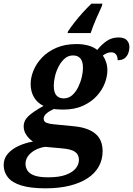

<svg xmlns="http://www.w3.org/2000/svg" viewBox="-78 -786 725 1046"><path d="M293 -616Q307 -637 327.5 -663.5Q348 -690 372.5 -717Q397 -744 420 -766H480L477 -753Q461 -719 444.5 -680.5Q428 -642 416 -606H290ZM170 240Q89 240 38.5 224.5Q-12 209 -35 180Q-58 151 -58 113Q-58 77 -35 51Q-12 25 24.5 8.5Q61 -8 102 -15Q83 -26 67 -48.5Q51 -71 51 -97Q51 -129 77 -153.5Q103 -178 159 -209Q126 -225 107.5 -255.5Q89 -286 89 -329Q89 -364 104.5 -402Q120 -440 151 -472.5Q182 -505 229 -525.5Q276 -546 339 -546Q372 -546 401 -538.5Q430 -531 452 -514Q475 -543 503 -562.5Q531 -582 568 -582Q599 -582 613 -567Q627 -552 627 -529Q627 -513 621 -496.5Q615 -480 601.5 -469Q588 -458 563 -458Q563 -478 554 -489.5Q545 -501 528 -501Q515 -501 503.5 -496Q492 -491 482 -483Q493 -469 500 -447.5Q507 -426 507 -403Q507 -370 493 -333Q479 -296 449.5 -263.5Q420 -231 374.5 -210Q329 -189 266 -189Q260 -189 250 -189.5Q240 -190 230.5 -190.5Q221 -191 215 -192Q192 -182 176 -168.5Q160 -155 160 -139Q160 -123 175.5 -117Q191 -111 214 -109L326 -98Q400 -91 440.5 -58.5Q481 -26 481 38Q481 83 460.5 120.5Q440 158 400 184.5Q360 211 302 225.5Q244 240 170 240ZM185 180Q244 180 280.5 166.5Q317 153 334.5 131.5Q352 110 352 85Q352 56 330.5 41Q309 26 257 22L168 14Q139 18 114.5 31Q90 44 75.5 63.5Q61 83 61 106Q61 126 71.5 143Q82 160 109 170Q136 180 185 180ZM269 -250Q296 -250 315.5 -267.5Q335 -285 348 -311.5Q361 -338 367.5 -366Q374 -394 374 -416Q374 -451 360 -467.5Q346 -484 320 -484Q294 -484 274.5 -467Q255 -450 241.5 -424Q228 -398 221.5 -370Q215 -342 215 -319Q215 -282 229.5 -266Q244 -250 269 -250Z"/></svg>

Font: Noto Serif
Style: Italic
Weight: 400
Italic angle: -12°
Designer: Monotype Design Team
Foundry: Monotype Imaging Inc.
Version: Version 2.013